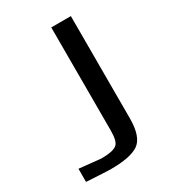

<svg xmlns="http://www.w3.org/2000/svg" viewBox="-164 -733 731 823"><g transform="rotate(-30 201.5 -322.0)"><path d="M319 -649H222V-139C222 -102 216 -79 203 -70C190 -60 165 -55 127 -55C125 -55 89 -59 20 -66V-1C88 3 128 5 139 5C204 5 251 -4 278 -23C305 -42 319 -82 319 -143Z"/></g></svg>

Font: Gamestation Text
Style: Bold
Weight: 400
Designer: Jonas Hecksher
Foundry: Jonas Hecksher, Playtypeª, e-types AS
Version: Version 1.003